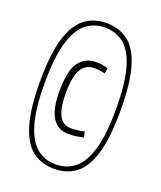

<svg xmlns="http://www.w3.org/2000/svg" viewBox="-134 -796 748 892"><g transform="rotate(20 239.5 -350.0)"><path d="M239 -710Q301 -710 345.5 -677Q390 -644 414 -565.5Q438 -487 438 -350Q438 -214 414 -135Q390 -56 345.5 -23Q301 10 239 10Q178 10 133.5 -23Q89 -56 64.5 -135Q40 -214 40 -350Q40 -487 64.5 -565.5Q89 -644 133.5 -677Q178 -710 239 -710ZM239 -12Q293 -12 332.5 -43.5Q372 -75 394 -148.5Q416 -222 416 -350Q416 -478 394 -552Q372 -626 332.5 -657Q293 -688 239 -688Q186 -688 146.5 -657Q107 -626 85 -552Q63 -478 63 -350Q63 -222 85 -148.5Q107 -75 146.5 -43.5Q186 -12 239 -12ZM140 -337Q140 -441 171 -482Q202 -523 254 -523Q270 -523 285 -521Q300 -519 315 -514L309 -487Q295 -491 282.5 -492.5Q270 -494 256 -494Q215 -494 193 -458.5Q171 -423 171 -337Q171 -269 189 -231.5Q207 -194 249 -194Q267 -194 285.5 -196.5Q304 -199 315 -202L321 -174Q308 -171 288 -168Q268 -165 247 -165Q140 -165 140 -337Z"/></g></svg>

Font: Georama SemiCondensed ExtraLight
Style: Regular
Weight: 200
Width: 4
Designer: Jean-Baptiste Levee
Foundry: Production Type
Version: Version 1.000